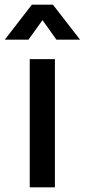

<svg xmlns="http://www.w3.org/2000/svg" viewBox="-64 -800 362 820"><path d="M63 0V-547.5H170.5V0ZM-43.5 -630.5 72 -780H162L278 -630.5H177L117.5 -714L57.5 -630.5Z"/></svg>

Font: Mohave SemiBold
Style: Regular
Weight: 600
Designer: Gumpita Rahayu
Foundry: Tokotype
Version: Version 2.003